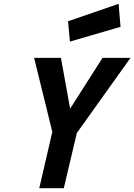

<svg xmlns="http://www.w3.org/2000/svg" viewBox="-20 -982 701 1002"><path d="M345 -765 335 -871 599 -962 609 -842ZM661 -680 381 -288 313 0H185L253 -294L158 -680H298L346 -415L515 -680Z"/></svg>

Font: Titillium Web
Style: Bold Italic
Weight: 700
Italic angle: -13°
Version: Version 1.001;PS 57.000;hotconv 1.0.70;makeotf.lib2.5.55311